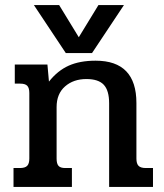

<svg xmlns="http://www.w3.org/2000/svg" viewBox="-20 -733 643 753"><path d="M113 -713H212L289 -587L366 -713H466L341 -525H238ZM33 -74H58Q78 -74 86.5 -82.5Q95 -91 95 -111V-368Q95 -388 87 -396.5Q79 -405 59 -405H38V-480H166L172 -413Q206 -456 249.5 -475.5Q293 -495 355 -495Q515 -495 515 -329V-111Q515 -91 523.5 -82.5Q532 -74 552 -74H580V0H408V-328Q408 -378 387 -400.5Q366 -423 319 -423Q268 -423 235 -394Q202 -365 202 -313V-111Q202 -91 209.5 -82.5Q217 -74 236 -74H262V0H33Z"/></svg>

Font: Pridi
Style: Regular
Weight: 400
Designer: Katatrad Team
Foundry: CadsonDemak
Version: Version 1.001